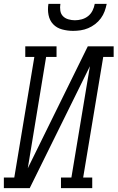

<svg xmlns="http://www.w3.org/2000/svg" viewBox="-50 -975 609 995"><path d="M-30 0V-55H24L128 -680H81V-735H243V-680H189L94 -103L405 -735H539V-680H485L381 -55H428V0H266V-55H320L416 -632L104 0ZM329 -815Q300 -815 272 -822.5Q244 -830 225.5 -849.5Q207 -869 201.5 -897.5Q196 -926 201 -955H263Q260 -938 262.5 -920.5Q265 -903 276 -891.5Q287 -880 304 -875Q321 -870 338 -870Q356 -870 374 -875Q392 -880 406.5 -891.5Q421 -903 429.5 -920Q438 -937 441 -955H503Q499 -935 492 -916Q485 -897 472.5 -880Q460 -863 443 -850Q426 -837 407 -829Q388 -821 368 -818Q348 -815 329 -815Z"/></svg>

Font: Iosevka Curly Slab LtObl
Style: Regular
Weight: 300
Italic angle: -9°
Monospace: yes
Designer: Belleve Invis
Foundry: Belleve Invis
Version: Version 11.0.0; ttfautohint (v1.8.3)